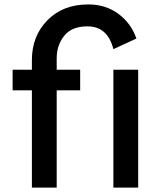

<svg xmlns="http://www.w3.org/2000/svg" viewBox="-20 -847 723 867"><path d="M375 -728Q304 -728 270 -685.5Q236 -643 236 -583V-532H342V-439H236V0H124V-439H37V-532H124V-576Q124 -684 194 -755.5Q264 -827 379 -827Q457 -827 514.5 -784.5Q572 -742 596 -673L492 -625Q466 -728 375 -728ZM604 0H492V-532H604Z"/></svg>

Font: Montserrat Alternates
Style: Regular
Weight: 400
Designer: Julieta Ulanovsky
Foundry: Julieta Ulanovsky
Version: Version 2.001